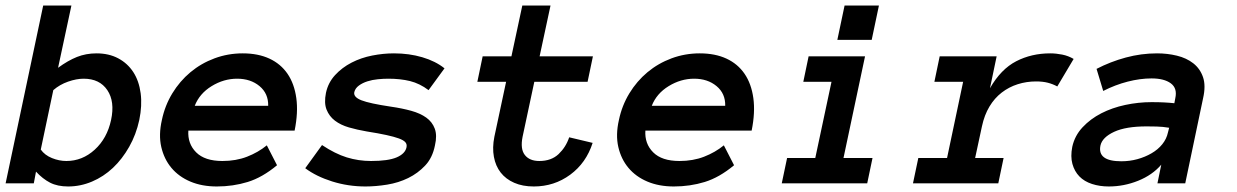

<svg xmlns="http://www.w3.org/2000/svg" viewBox="-44 -657 4431 688"><path d="M110.8 -637.2H211.9L164.1 -414.1Q199.2 -439.9 231.7 -452.9Q264.2 -465.8 301.8 -465.8Q346.2 -465.8 379.6 -448Q413.1 -430.2 433.6 -398.7Q454.1 -367.2 460 -323Q465.8 -278.8 455.1 -227.1Q443.8 -174.8 418.9 -130.9Q394 -86.9 360.6 -55.4Q327.1 -23.9 285.6 -6.3Q244.1 11.2 200.2 11.2Q162.1 11.2 135.5 -2.4Q108.9 -16.1 85 -42L77.1 0H-23.9ZM102.1 -121.1Q116.2 -101.1 142.1 -90.6Q168 -80.1 193.8 -80.1Q251 -80.1 295.4 -120.6Q339.8 -161.1 354 -227.1Q368.2 -293 340.6 -334Q313 -375 255.9 -375Q230 -375 200 -364.5Q169.9 -354 147 -334Z M630.9 -189Q627.9 -142.1 658.9 -111.1Q689.9 -80.1 752.9 -80.1Q801.8 -80.1 841.3 -95.5Q880.9 -110.8 912.1 -136.2L948.7 -64.9Q896 -21 843.5 -4.9Q791 11.2 732.9 11.2Q679.7 11.2 638.2 -6.3Q596.7 -23.9 570.3 -55.4Q543.9 -86.9 533.9 -130.4Q523.9 -173.8 536.1 -227.1Q546.9 -278.8 573.5 -322.5Q600.1 -366.2 638.4 -398.2Q676.8 -430.2 724.9 -448Q772.9 -465.8 825.7 -465.8Q880.9 -465.8 921.4 -447Q961.9 -428.2 986.3 -392.6Q1010.7 -356.9 1017.8 -305.4Q1024.9 -253.9 1011.7 -189ZM917 -277.8Q918 -321.8 886 -348.4Q854 -375 805.7 -375Q757.8 -375 714.4 -348.4Q670.9 -321.8 653.8 -277.8Z M1514.6 -136.2Q1505.9 -91.8 1479.7 -64Q1453.6 -36.1 1418.7 -19Q1383.8 -2 1343.3 4.6Q1302.7 11.2 1265.6 11.2Q1203.6 11.2 1146.2 -6.8Q1088.9 -24.9 1049.8 -54.2L1109.9 -137.2Q1156.7 -106 1198.7 -93Q1240.7 -80.1 1285.6 -80.1Q1346.7 -80.1 1377.2 -93Q1407.7 -106 1412.6 -128.9Q1415 -140.1 1408.4 -147.5Q1401.9 -154.8 1385.3 -160.9Q1368.7 -167 1340.8 -173.1Q1313 -179.2 1270 -186Q1235.8 -191.9 1206.3 -200.4Q1176.8 -209 1156.2 -224.6Q1135.7 -240.2 1126.2 -264.2Q1116.7 -288.1 1124 -324.2Q1131.8 -360.8 1156.7 -387.9Q1181.6 -415 1215.8 -432.6Q1250 -450.2 1289.8 -458Q1329.6 -465.8 1367.7 -465.8Q1421.9 -465.8 1469.2 -451.9Q1516.6 -438 1548.8 -412.1L1491.7 -334Q1460 -357.9 1425.3 -366.5Q1390.6 -375 1347.7 -375Q1329.6 -375 1309.8 -373Q1290 -371.1 1272.5 -365.5Q1254.9 -359.9 1241.9 -350.3Q1229 -340.8 1225.6 -327.1Q1221.7 -309.1 1251.2 -297.6Q1280.8 -286.1 1356 -274.9Q1397 -269 1429.4 -260Q1461.9 -251 1483.4 -235.6Q1504.9 -220.2 1513.9 -196Q1522.9 -171.9 1514.6 -136.2Z M2079.6 -145Q2056.6 -73.2 1999.3 -31Q1941.9 11.2 1868.7 11.2Q1828.6 11.2 1798.6 -2Q1768.6 -15.1 1750.2 -38.6Q1731.9 -62 1725.8 -95Q1719.7 -127.9 1727.5 -167L1769.5 -363.8H1666.5L1685.5 -455.1H1788.6L1827.6 -637.2H1928.7L1889.6 -455.1H2080.6L2061.5 -363.8H1870.6L1828.6 -167Q1819.8 -123 1836.7 -101.6Q1853.5 -80.1 1888.7 -80.1Q1931.6 -80.1 1957.8 -105Q1983.9 -129.9 1995.6 -165Z M2268.6 -189Q2265.6 -142.1 2296.6 -111.1Q2327.6 -80.1 2390.6 -80.1Q2439.5 -80.1 2479 -95.5Q2518.6 -110.8 2549.8 -136.2L2586.4 -64.9Q2533.7 -21 2481.2 -4.9Q2428.7 11.2 2370.6 11.2Q2317.4 11.2 2275.9 -6.3Q2234.4 -23.9 2208 -55.4Q2181.6 -86.9 2171.6 -130.4Q2161.6 -173.8 2173.8 -227.1Q2184.6 -278.8 2211.2 -322.5Q2237.8 -366.2 2276.1 -398.2Q2314.5 -430.2 2362.5 -448Q2410.6 -465.8 2463.4 -465.8Q2518.6 -465.8 2559.1 -447Q2599.6 -428.2 2624 -392.6Q2648.4 -356.9 2655.5 -305.4Q2662.6 -253.9 2649.4 -189ZM2554.7 -277.8Q2555.7 -321.8 2523.7 -348.4Q2491.7 -375 2443.4 -375Q2395.5 -375 2352.1 -348.4Q2308.6 -321.8 2291.5 -277.8Z M3079.6 -514.2H2956.5L2982.4 -637.2H3105.5ZM3063.5 0H2757.3L2776.4 -90.8H2877.4L2935.5 -363.8H2834.5L2853.5 -455.1H3055.7L2978.5 -90.8H3082.5Z M3744.6 -347.2Q3728.5 -356 3710.4 -360.6Q3692.4 -365.2 3668.5 -365.2Q3634.3 -365.2 3602.8 -355.2Q3571.3 -345.2 3545.4 -325.2Q3519.5 -305.2 3501.5 -275.1Q3483.4 -245.1 3474.6 -204.1L3450.2 -90.8H3552.2L3533.2 0H3227.5L3246.6 -90.8H3349.6L3407.2 -363.8H3304.2L3323.2 -455.1H3527.3L3503.4 -340.8Q3542.5 -409.2 3597.4 -437.5Q3652.3 -465.8 3719.2 -465.8Q3740.2 -465.8 3762.2 -461.4Q3784.2 -457 3803.2 -445.8Z M3798.3 -130.9Q3807.1 -170.9 3835.2 -200.9Q3863.3 -231 3902.3 -251Q3941.4 -271 3988.3 -281Q4035.2 -291 4082.5 -291Q4108.4 -291 4127 -290Q4145.5 -289.1 4164.1 -287.1L4167.5 -305.2Q4175.3 -340.8 4151.4 -358.4Q4127.4 -376 4082.5 -376Q4041.5 -376 3996.8 -364.5Q3952.1 -353 3909.2 -331.1L3885.3 -410.2Q3935.1 -436 3990.2 -450.9Q4045.4 -465.8 4102.1 -465.8Q4139.2 -465.8 4173.3 -457.5Q4207.5 -449.2 4231.9 -430.2Q4256.3 -411.1 4266.8 -380.6Q4277.3 -350.1 4267.1 -305.2L4203.1 0H4103.5L4117.2 -66.9Q4085.4 -29.8 4034.4 -9.3Q3983.4 11.2 3929.2 11.2Q3896.5 11.2 3868.9 2.2Q3841.3 -6.8 3823.7 -24.9Q3806.2 -43 3798.8 -69.6Q3791.5 -96.2 3798.3 -130.9ZM3974.1 -79.1Q4004.4 -79.1 4031.7 -86.7Q4059.1 -94.2 4082.3 -107.7Q4105.5 -121.1 4120.8 -140.1Q4136.2 -159.2 4141.1 -182.1L4145.5 -199.2Q4122.1 -203.1 4101.1 -203.6Q4080.1 -204.1 4064.5 -204.1Q3990.2 -204.1 3948.2 -184.6Q3906.2 -165 3899.4 -136.2Q3887.2 -79.1 3974.1 -79.1Z"/></svg>

Font: Anonymous Pro
Style: Bold Italic
Weight: 700
Italic angle: -12°
Monospace: yes
Designer: Mark Simonson
Version: Version 1.003